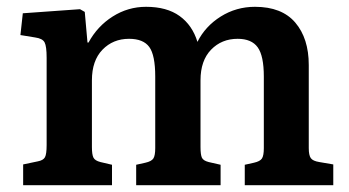

<svg xmlns="http://www.w3.org/2000/svg" viewBox="-20 -544 1026 564"><path d="M48 0V-61L91 -70Q107 -73 112 -82Q117 -91 117 -118V-374Q117 -408 111 -419.5Q105 -431 83 -434L40 -441L47 -505L215 -517L229 -509L237 -419H240Q266 -467 311 -495.5Q356 -524 409 -524Q470 -524 507.5 -497Q545 -470 560 -421Q583 -467 628.5 -495.5Q674 -524 729 -524Q808 -524 847.5 -477.5Q887 -431 887 -353V-109Q887 -88 893 -79.5Q899 -71 918 -68L959 -61V0H699V-60L726 -66Q744 -70 749.5 -78.5Q755 -87 755 -109V-319Q755 -380 737 -405Q719 -430 678 -430Q631 -430 600 -398Q569 -366 569 -308V-112Q569 -90 573 -81Q577 -72 593 -68L628 -60V0H380V-60L407 -66Q425 -70 430.5 -78.5Q436 -87 436 -109V-319Q436 -382 418.5 -406Q401 -430 359 -430Q312 -430 281 -398Q250 -366 250 -308V-112Q250 -90 254.5 -81Q259 -72 275 -68L309 -60V0Z"/></svg>

Font: Literata SemiBold
Style: Regular
Weight: 600
Designer: Latin by Veronika Burian and Jose Scaglione. Greek by Irene Vlachou. Cyrillic by Vera Evstafieva.
Foundry: TypeTogether
Version: Version 3.103; ttfautohint (v1.8.4.7-5d5b);gftools[0.9.29]